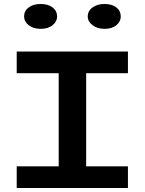

<svg xmlns="http://www.w3.org/2000/svg" viewBox="-20 -945 727 965"><path d="M275 -64V-620H413V-64ZM64 0V-109H623V0ZM64 -577V-686H623V-577ZM505 -800Q469 -800 445 -818.5Q421 -837 421 -862Q421 -890 445 -907.5Q469 -925 505 -925Q543 -925 565 -907.5Q587 -890 587 -862Q587 -837 565 -818.5Q543 -800 505 -800ZM184 -800Q147 -800 124 -818.5Q101 -837 101 -862Q101 -890 124 -907.5Q147 -925 184 -925Q222 -925 244.5 -907.5Q267 -890 267 -862Q267 -837 244.5 -818.5Q222 -800 184 -800Z"/></svg>

Font: BioRhyme Expanded SemiBold
Style: Regular
Weight: 600
Width: 7
Designer: Aoife Mooney
Foundry: Aoife Mooney Type
Version: Version 1.600;gftools[0.9.33]